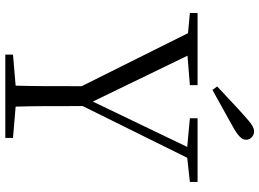

<svg xmlns="http://www.w3.org/2000/svg" viewBox="-147 -831 978 724"><g transform="rotate(90 342.0 -469.0)"><path d="M306 -799 319 -781C364 -806 409 -831 454 -856C494 -878 507 -892 507 -908C507 -924 493 -938 476 -938C460 -938 446 -928 415 -900C380 -869 344 -834 306 -799ZM426 -696 534 -686 363 -330 190 -687 301 -696V-725H29V-696L105 -689L305 -288C305 -166 305 -111 303 -39L186 -29V0H500V-29L382 -39C380 -112 380 -167 380 -292L575 -686L666 -696V-725H426Z"/></g></svg>

Font: Noto Serif CJK SC Light
Style: Regular
Weight: 300
Designer: Ryoko NISHIZUKA 西塚涼子 (kana & ideographs); Frank Grießhammer (Latin, Greek & Cyrillic); Wenlong ZHANG 张文龙 (bopomofo); San
Foundry: Adobe
Version: Version 2.001;hotconv 1.1.0;makeotfexe 2.6.0